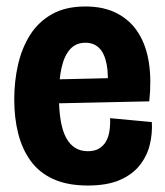

<svg xmlns="http://www.w3.org/2000/svg" viewBox="-20 -560 511 593"><path d="M251 13Q189 13 145.5 -6.5Q102 -26 75.5 -62Q49 -98 36.5 -146.5Q24 -195 24 -253Q24 -310 36 -361.5Q48 -413 73.5 -453Q99 -493 141 -516.5Q183 -540 244 -540Q301 -540 342 -518.5Q383 -497 407.5 -458Q432 -419 440 -365.5Q448 -312 441 -247L118 -240V-314L334 -319L311 -275Q316 -327 309.5 -361Q303 -395 286.5 -411.5Q270 -428 244 -428Q215 -428 197 -408.5Q179 -389 170.5 -352.5Q162 -316 162 -264Q162 -175 184.5 -134Q207 -93 251 -93Q272 -93 285.5 -101Q299 -109 307 -122.5Q315 -136 318 -155Q321 -174 320 -195L449 -183Q451 -147 442.5 -112.5Q434 -78 411.5 -49.5Q389 -21 350 -4Q311 13 251 13Z"/></svg>

Font: Bricolage Grotesque 72pt SemiCondensed
Style: Bold
Weight: 700
Width: 4
Designer: Mathieu Triay
Foundry: Atelier Triay
Version: Version 1.001;gftools[0.9.33.dev8+g029e19f]